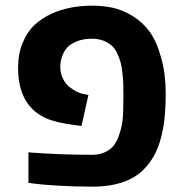

<svg xmlns="http://www.w3.org/2000/svg" viewBox="-20 -660 660 689"><path d="M44.9 -416.5Q44.9 -466.8 61.3 -506.3Q77.6 -545.9 103.8 -570.3Q129.9 -594.7 165 -610.8Q228.5 -639.6 310.1 -639.6Q349.6 -639.6 384 -632.3Q418.5 -625 454.6 -603.3Q490.7 -581.5 516.4 -546.9Q542 -512.2 558.3 -452.9Q574.7 -393.6 574.7 -326.2Q574.7 -258.8 567.4 -212.2Q560.1 -165.5 547.1 -132.3Q534.2 -99.1 514.6 -73.7Q495.1 -48.3 473.1 -32.7Q451.2 -17.1 423.8 -7.3Q375.5 9.8 311.3 9.8Q247.1 9.8 190.2 6.3Q133.3 2.9 107.4 -0.5L82 -3.9V-113.3Q194.3 -104.5 310.1 -104.5Q352.5 -104.5 379.9 -128.9Q400.4 -147.5 412.6 -191.9Q420.9 -222.2 421.9 -256.3Q422.9 -290.5 422.9 -315.4Q422.9 -340.3 422.4 -357.2Q421.9 -374 419.4 -397.7Q417 -421.4 412.6 -437Q408.2 -452.6 399.9 -470Q391.6 -487.3 379.9 -497.1Q352.1 -521 310.1 -521Q279.3 -521 256.6 -512Q233.9 -502.9 222.9 -491.2Q211.9 -479.5 205.1 -463.9Q196.3 -441.9 196.3 -419.7Q196.3 -397.5 205.8 -377.9Q215.3 -358.4 229.5 -347.7Q256.3 -327.1 278.8 -322.8L297.4 -319.3L272.5 -208L246.6 -211.4Q178.7 -220.2 144 -236.3Q44.9 -281.7 44.9 -416.5Z"/></svg>

Font: Open Sans Hebrew
Style: Bold
Weight: 700
Foundry: Ascender Corporation, Yanek Iontef
Version: Version 2.001;PS 002.001;hotconv 1.0.70;makeotf.lib2.5.58329